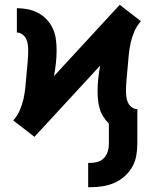

<svg xmlns="http://www.w3.org/2000/svg" viewBox="-20 -554 640 797"><path d="M346 223V122H357Q373 122 388 117Q403 112 413 100.5Q423 89 427.5 74Q432 59 432 43V-41Q419 -54 409 -69.5Q399 -85 394 -102.5Q389 -120 387 -138Q385 -156 385 -175Q385 -202 388 -229Q391 -256 396 -282L123 14L35 -54Q52 -73 62 -96Q72 -119 77.5 -143.5Q83 -168 85.5 -193.5Q88 -219 90 -244Q92 -269 94.5 -294Q97 -319 97 -344Q97 -356 95.5 -368.5Q94 -381 88.5 -392.5Q83 -404 72.5 -411.5Q62 -419 50 -419V-520Q73 -520 95.5 -515.5Q118 -511 138 -500.5Q158 -490 174 -473Q190 -456 199.5 -435Q209 -414 212 -391Q215 -368 215 -345Q215 -318 212 -291Q209 -264 204 -238L477 -534L565 -466Q548 -447 538 -424Q528 -401 522.5 -376.5Q517 -352 514.5 -326.5Q512 -301 510 -276Q508 -251 505.5 -226Q503 -201 503 -176Q503 -164 504.5 -151.5Q506 -139 511.5 -127.5Q517 -116 527.5 -108.5Q538 -101 550 -101V43Q550 68 545.5 93Q541 118 528.5 139.5Q516 161 497 178Q478 195 455 205Q432 215 407.5 219Q383 223 357 223Z"/></svg>

Font: Iosevka Book
Style: Bold
Weight: 700
Designer: Belleve Invis
Foundry: Belleve Invis
Version: Version 28.0.7; ttfautohint (v1.8.3)